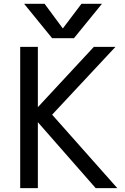

<svg xmlns="http://www.w3.org/2000/svg" viewBox="-20 -976 650 998"><path d="M403.3 -956.1H509.8L364.3 -777.3H251L105.5 -956.1H211.9L306.6 -828.1ZM176.8 -418.9 467.8 -732.4H580.1L251 -379.9L589.8 2H477.5L176.8 -340.8V2H85V-732.4H176.8Z"/></svg>

Font: irohakakuC Regular
Style: Regular
Weight: 400
Designer: [Source Han Sans]
Ryoko NISHIZUKA Ë•øÂ°öÊ∂ºÂ≠ê (kana & ideographs); Paul D. Hunt (Latin, Greek & Cyrillic); Wenlong ZHAN
Version: Version 1.001.20160904